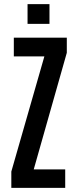

<svg xmlns="http://www.w3.org/2000/svg" viewBox="-20 -916 374 936"><path d="M35.2 0V-79.6L196.3 -641.1H47.4V-732.4H305.7V-658.7L144.5 -90.3H297.9V0ZM114.3 -799.8V-896H221.2V-799.8Z"/></svg>

Font: Antonio Medium
Style: Regular
Weight: 500
Designer: Vernon Adams
Foundry: Vernon Adams
Version: Version 1.002